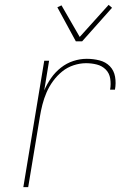

<svg xmlns="http://www.w3.org/2000/svg" viewBox="-20 -770 540 790"><path d="M76 0 162 -520H182L162 -398Q173 -424 190 -448.5Q207 -473 230.5 -491.5Q254 -510 281.5 -519Q309 -528 337 -528Q364 -528 389.5 -521.5Q415 -515 432 -497.5Q449 -480 453.5 -454Q458 -428 453 -401H433Q437 -424 433.5 -446.5Q430 -469 415 -484Q400 -499 378.5 -504.5Q357 -510 334 -510Q309 -510 283 -501.5Q257 -493 236 -476Q215 -459 198.5 -436.5Q182 -414 171.5 -389.5Q161 -365 154.5 -339.5Q148 -314 144 -289L96 0ZM292 -600 216 -740 233 -748 308 -618 427 -750 441 -738 318 -600Z"/></svg>

Font: Iosevka Term Curly Th Obl
Style: Regular
Weight: 100
Italic angle: -9°
Designer: Belleve Invis
Foundry: Belleve Invis
Version: Version 32.3.0